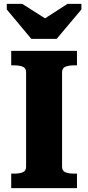

<svg xmlns="http://www.w3.org/2000/svg" viewBox="-20 -973 456 993"><path d="M142 -772H273L401 -924V-953H329L171 -851L254 -852L95 -953H15V-924ZM115 -111V-599Q115 -621 97.5 -628Q80 -635 54 -635H38V-710H378V-635H363Q336 -635 318.5 -628Q301 -621 301 -599V-111Q301 -89 318.5 -82Q336 -75 363 -75H378V0H38V-75H54Q80 -75 97.5 -82Q115 -89 115 -111Z"/></svg>

Font: Roboto Serif
Style: Bold
Weight: 700
Designer: Greg Gazdowicz
Foundry: Commercial Type
Version: Version 1.008